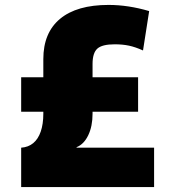

<svg xmlns="http://www.w3.org/2000/svg" viewBox="-20 -760 697 780"><path d="M66 -160Q95 -162 115 -178.5Q135 -195 145.5 -225.5Q156 -256 156 -298V-520Q156 -627 224 -683.5Q292 -740 421 -740Q501 -740 586 -715L561 -555Q530 -569 504 -574.5Q478 -580 446 -580Q395 -580 375.5 -562.5Q356 -545 356 -500V-298Q356 -247 338.5 -210.5Q321 -174 291 -162V-160H606V0H66ZM66 -306V-446H541V-306Z"/></svg>

Font: M PLUS 1 Black
Style: Regular
Weight: 900
Designer: Coji Morishita
Foundry: UNDERFOREST DESIGN
Version: Version 1.001